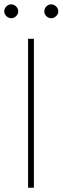

<svg xmlns="http://www.w3.org/2000/svg" viewBox="-21 -886 295 906"><path d="M139 0H111.5V-703H139ZM65 -832Q65 -819.5 55 -809.8Q45 -800 32 -800Q25.5 -800 19.5 -802.8Q13.5 -805.5 9 -810Q4.5 -814.5 1.8 -820.2Q-1 -826 -1 -832Q-1 -845.5 9 -855.5Q19 -865.5 32 -865.5Q45 -865.5 55 -855.5Q65 -845.5 65 -832ZM254 -832Q254 -819.5 243.8 -809.8Q233.5 -800 221 -800Q207.5 -800 197.8 -809.8Q188 -819.5 188 -832Q188 -845.5 197.8 -855.5Q207.5 -865.5 221 -865.5Q233.5 -865.5 243.8 -855.5Q254 -845.5 254 -832Z"/></svg>

Font: Lato 2
Style: Regular
Weight: 200
Designer: Lukasz Dziedzic with Adam Twardoch and Botio Nikoltchev
Foundry: tyPoland Lukasz Dziedzic
Version: Version 2.015; 2015-08-06; http://www.latofonts.com/